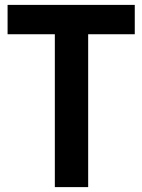

<svg xmlns="http://www.w3.org/2000/svg" viewBox="-20 -765 582 785"><path d="M204.2 -625H11V-745H531V-625H340.5V0H204.2Z"/></svg>

Font: Trafiko Sans Variable
Style: Regular
Weight: 400
Designer: Gumpita Rahayu / Trafiko
Foundry: Tokotype / Trafiko
Version: Version 0.001;FEAKit 1.0